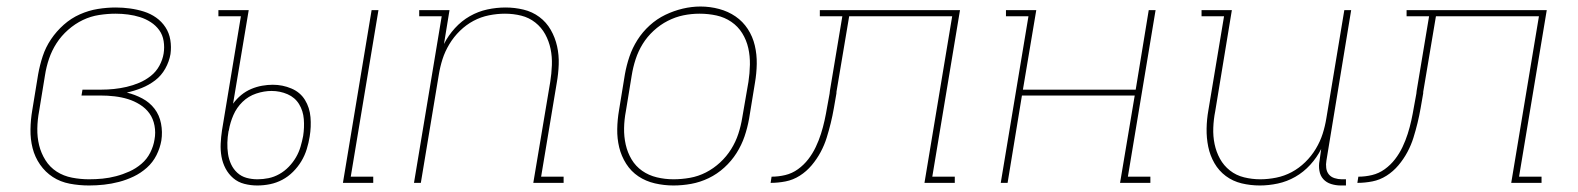

<svg xmlns="http://www.w3.org/2000/svg" viewBox="-20 -561 4840 589"><path d="M253 8Q223 8 194 2.5Q165 -3 142 -18Q119 -33 103 -56Q87 -79 80 -106.5Q73 -134 73.5 -164Q74 -194 79 -223L97 -333Q102 -361 111 -388.5Q120 -416 136.5 -440.5Q153 -465 175.5 -485Q198 -505 225 -517Q252 -529 280 -533.5Q308 -538 335 -538Q357 -538 379 -535Q401 -532 421.5 -525.5Q442 -519 459 -507Q476 -495 487.5 -477.5Q499 -460 502.5 -438.5Q506 -417 503 -395Q499 -372 487 -350.5Q475 -329 456 -314.5Q437 -300 414.5 -291Q392 -282 369 -277Q394 -271 416.5 -259Q439 -247 454 -227.5Q469 -208 474 -182Q479 -156 475 -130Q471 -107 460 -85Q449 -63 430.5 -46.5Q412 -30 390 -19.5Q368 -9 345 -3Q322 3 299 5.5Q276 8 253 8ZM253 -11Q274 -11 294.5 -13Q315 -15 336 -20.5Q357 -26 377 -35Q397 -44 414 -58.5Q431 -73 441 -93Q451 -113 454 -133Q458 -154 454 -175.5Q450 -197 438.5 -213Q427 -229 409.5 -240Q392 -251 372.5 -257Q353 -263 331.5 -265.5Q310 -268 288 -268H230L233 -286H291Q310 -286 329.5 -288Q349 -290 368.5 -294.5Q388 -299 407 -307Q426 -315 442.5 -328Q459 -341 469 -359.5Q479 -378 482 -397Q485 -416 482 -435Q479 -454 468.5 -468.5Q458 -483 442.5 -493Q427 -503 409.5 -508.5Q392 -514 373 -516.5Q354 -519 335 -519Q310 -519 284 -515Q258 -511 234 -499.5Q210 -488 189 -469.5Q168 -451 153.5 -428.5Q139 -406 130.5 -381Q122 -356 118 -330L100 -220Q95 -194 94.5 -167Q94 -140 100 -115.5Q106 -91 119.5 -69.5Q133 -48 154 -34.5Q175 -21 201 -16Q227 -11 253 -11Z M1032 0 1120 -530H1141L1056 -19H1125V0ZM769 8Q769 8 769 8Q769 8 769 8Q749 8 729.5 3Q710 -2 695.5 -14.5Q681 -27 672 -44Q663 -61 659.5 -80.5Q656 -100 657 -120.5Q658 -141 661 -161L719 -511H650V-530H743L695 -243Q706 -258 720 -269.5Q734 -281 750.5 -288Q767 -295 784 -298Q801 -301 817 -301Q847 -301 874 -289.5Q901 -278 915.5 -254.5Q930 -231 932.5 -201.5Q935 -172 930 -142Q927 -123 921 -103.5Q915 -84 904.5 -66.5Q894 -49 879 -34Q864 -19 846 -9.5Q828 0 808.5 4Q789 8 769 8ZM770 -11Q787 -11 804 -14.5Q821 -18 837 -27Q853 -36 866 -49.5Q879 -63 888 -78.5Q897 -94 902 -111Q907 -128 910 -144Q914 -170 912 -195.5Q910 -221 897.5 -241.5Q885 -262 862 -272Q839 -282 813 -282Q790 -282 766 -274Q742 -266 724 -248.5Q706 -231 696 -208Q686 -185 682 -161L681 -158Q678 -141 677.5 -123.5Q677 -106 679.5 -89Q682 -72 689 -57Q696 -42 708 -31Q720 -20 736 -15.5Q752 -11 770 -11Z M1250 0 1335 -511H1266V-530H1359L1342 -426Q1355 -452 1375.5 -474.5Q1396 -497 1421.5 -511.5Q1447 -526 1475 -532Q1503 -538 1531 -538Q1559 -538 1586 -531.5Q1613 -525 1634.5 -509Q1656 -493 1669.5 -469.5Q1683 -446 1689 -419Q1695 -392 1694 -363.5Q1693 -335 1688 -307L1640 -19H1709V0H1616L1668 -310Q1672 -335 1673 -361Q1674 -387 1669 -411Q1664 -435 1652.5 -456Q1641 -477 1622 -492Q1603 -507 1579 -513Q1555 -519 1529 -519Q1505 -519 1480 -514Q1455 -509 1432.5 -497Q1410 -485 1391 -466.5Q1372 -448 1358.5 -425.5Q1345 -403 1337.5 -379.5Q1330 -356 1326 -331L1271 0Z M2046 8Q2017 8 1989 1.5Q1961 -5 1938.5 -20Q1916 -35 1901 -58.5Q1886 -82 1879.5 -109Q1873 -136 1873.5 -165Q1874 -194 1879 -223L1897 -333Q1902 -361 1911 -387.5Q1920 -414 1935.5 -438.5Q1951 -463 1973 -483Q1995 -503 2021 -515.5Q2047 -528 2074.5 -534.5Q2102 -541 2129 -541Q2158 -541 2186 -533.5Q2214 -526 2236.5 -510.5Q2259 -495 2274 -472Q2289 -449 2295.5 -421.5Q2302 -394 2301.5 -365Q2301 -336 2296 -307L2278 -197Q2273 -169 2264 -142.5Q2255 -116 2239.5 -91.5Q2224 -67 2202 -47Q2180 -27 2154 -14.5Q2128 -2 2100.5 3Q2073 8 2046 8ZM2046 -11Q2071 -11 2096.5 -15.5Q2122 -20 2145.5 -32Q2169 -44 2189 -62.5Q2209 -81 2223 -103.5Q2237 -126 2245 -150.5Q2253 -175 2257 -200L2276 -310Q2280 -336 2280.5 -362.5Q2281 -389 2275.5 -413.5Q2270 -438 2257 -459Q2244 -480 2223.5 -494Q2203 -508 2178 -513.5Q2153 -519 2126 -519Q2101 -519 2076.5 -514Q2052 -509 2028.5 -497Q2005 -485 1985 -466.5Q1965 -448 1951.5 -426Q1938 -404 1930 -379.5Q1922 -355 1918 -330L1900 -220Q1895 -194 1894.5 -168Q1894 -142 1899.5 -117.5Q1905 -93 1917.5 -72Q1930 -51 1950 -37Q1970 -23 1995 -17Q2020 -11 2046 -11Z M2344 0 2347 -19Q2368 -19 2389 -24Q2410 -29 2428 -42Q2446 -55 2459.5 -72.5Q2473 -90 2482.5 -110Q2492 -130 2498.5 -150.5Q2505 -171 2509.5 -191.5Q2514 -212 2517.5 -233Q2521 -254 2525 -274Q2525 -277 2525.5 -279Q2526 -281 2526 -283L2564 -511H2495V-530H2925L2840 -19H2909V0H2816L2901 -511H2585L2546 -279Q2546 -278 2546 -277.5Q2546 -277 2546 -276V-275Q2542 -252 2538 -229Q2534 -206 2528.5 -183.5Q2523 -161 2516 -138.5Q2509 -116 2497.5 -94.5Q2486 -73 2470 -54Q2454 -35 2433.5 -22Q2413 -9 2390 -4.5Q2367 0 2344 0Z M3050 0 3135 -511H3066V-530H3159L3118 -286H3464L3504 -530H3525L3440 -19H3509V0H3416L3461 -268H3115L3071 0Z M3845 8Q3816 8 3789 1.5Q3762 -5 3740.5 -21Q3719 -37 3705.5 -60.5Q3692 -84 3686.5 -111Q3681 -138 3681.5 -166.5Q3682 -195 3687 -223L3735 -511H3666V-530H3759L3708 -220Q3703 -195 3702 -169Q3701 -143 3706 -119Q3711 -95 3722.5 -74Q3734 -53 3753 -38Q3772 -23 3796.5 -17Q3821 -11 3846 -11Q3870 -11 3895 -16Q3920 -21 3942.5 -33Q3965 -45 3984 -63.5Q4003 -82 4016.5 -104.5Q4030 -127 4037.5 -150.5Q4045 -174 4049 -199L4104 -530H4125L4049 -68Q4047 -57 4048.5 -45.5Q4050 -34 4056.5 -26Q4063 -18 4074 -14.5Q4085 -11 4096 -11H4109V8H4093Q4078 8 4063.5 3.5Q4049 -1 4039.5 -11.5Q4030 -22 4027.5 -37.5Q4025 -53 4028 -68L4033 -104Q4020 -78 3999.5 -55.5Q3979 -33 3953.5 -18.5Q3928 -4 3900 2Q3872 8 3845 8Z M4144 0 4147 -19Q4168 -19 4189 -24Q4210 -29 4228 -42Q4246 -55 4259.5 -72.5Q4273 -90 4282.5 -110Q4292 -130 4298.5 -150.5Q4305 -171 4309.5 -191.5Q4314 -212 4317.5 -233Q4321 -254 4325 -274Q4325 -277 4325.5 -279Q4326 -281 4326 -283L4364 -511H4295V-530H4725L4640 -19H4709V0H4616L4701 -511H4385L4346 -279Q4346 -278 4346 -277.5Q4346 -277 4346 -276V-275Q4342 -252 4338 -229Q4334 -206 4328.5 -183.5Q4323 -161 4316 -138.5Q4309 -116 4297.5 -94.5Q4286 -73 4270 -54Q4254 -35 4233.5 -22Q4213 -9 4190 -4.5Q4167 0 4144 0Z"/></svg>

Font: Iosevka Slab Thin Extended
Style: Italic
Weight: 100
Width: 7
Italic angle: -9°
Monospace: yes
Designer: Belleve Invis
Foundry: Belleve Invis
Version: Version 11.1.0; ttfautohint (v1.8.3)